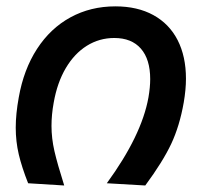

<svg xmlns="http://www.w3.org/2000/svg" viewBox="-20 -580 640 604"><path d="M29.5 -178.5Q29.5 -221.5 39 -273.5Q54.5 -361.5 96.5 -426.2Q138.5 -491 201.8 -525.5Q265 -560 343 -560Q412.5 -560 462.5 -532.5Q512.5 -505 538.8 -453.8Q565 -402.5 565 -332.5Q565 -298.5 558 -257.5Q545 -183.5 518.5 -127.2Q492 -71 437 3.5L316 -3.5Q425.5 -153.5 447 -273.5Q452.5 -305.5 452.5 -331Q452.5 -393.5 423.2 -427Q394 -460.5 339.5 -460.5Q292.5 -460.5 253.2 -436Q214 -411.5 187 -365.8Q160 -320 149 -257.5Q142 -219.5 142 -184Q142 -145 151.2 -104.8Q160.5 -64.5 182 3.5L68.5 -3.5Q48.5 -54 39 -94.5Q29.5 -135 29.5 -178.5Z"/></svg>

Font: JuliaMono SemiBold
Style: Italic
Weight: 600
Italic angle: -9°
Monospace: yes
Designer: cormullion
Foundry: corm
Version: Version 0.056; ttfautohint (v1.8.4)